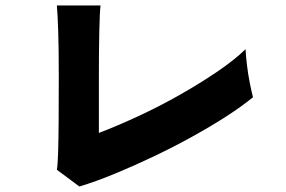

<svg xmlns="http://www.w3.org/2000/svg" viewBox="-20 -727 1040 699"><path d="M269 -48 187 -109Q190 -124 191.5 -170.5Q193 -217 193.5 -287.5Q194 -358 194 -445Q194 -550 192 -611.5Q190 -673 187 -707H346Q343 -682 341.5 -611.5Q340 -541 340 -452V-243Q408 -269 484.5 -304.5Q561 -340 635 -382Q709 -424 771.5 -466.5Q834 -509 874 -548Q875 -525 879 -491Q883 -457 889.5 -424.5Q896 -392 901 -373Q861 -340 803.5 -303Q746 -266 678 -228.5Q610 -191 538.5 -157Q467 -123 398 -94.5Q329 -66 269 -48Z"/></svg>

Font: Zen Kaku Gothic New Black
Style: Regular
Weight: 900
Designer: Yoshimichi Ohira
Foundry: Positype
Version: Version 1.001